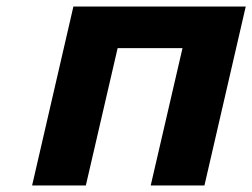

<svg xmlns="http://www.w3.org/2000/svg" viewBox="-20 -566 770 586"><path d="M204 -546H730L604 0H440L537 -419H339L242 0H78Z"/></svg>

Font: Passageway
Style: BdIt
Weight: 700
Foundry: Ascender Corporation
Version: Version 1.11